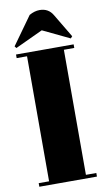

<svg xmlns="http://www.w3.org/2000/svg" viewBox="-99 -954 553 1001"><g transform="rotate(-10 177.5 -453.5)"><path d="M25 -700H330V-681H275V-19H330V0H25V-19H80V-681H25ZM25 -743 131 -891Q159 -907 186 -907Q233 -907 256 -867L330 -743L321 -733L179 -801L33 -733Z"/></g></svg>

Font: Abril Fatface
Style: Regular
Weight: 400
Designer: Veronika Burian, Jos Scaglione
Foundry: TypeTogether
Version: Version 1.001